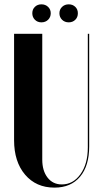

<svg xmlns="http://www.w3.org/2000/svg" viewBox="-20 -855 471 885"><path d="M170.9 -835Q189.5 -835 201.7 -823.2Q213.9 -811.5 213.9 -793.9Q213.9 -775.9 201.7 -763.9Q189.5 -752 170.9 -752Q152.8 -752 140.9 -763.9Q128.9 -775.9 128.9 -793.9Q128.9 -812 140.9 -823.5Q152.8 -835 170.9 -835ZM253.9 -793.9Q253.9 -811.5 266.1 -823.2Q278.3 -835 296.9 -835Q314.9 -835 326.9 -823.5Q338.9 -812 338.9 -793.9Q338.9 -775.4 326.9 -763.7Q314.9 -752 296.9 -752Q278.3 -752 266.1 -763.9Q253.9 -775.9 253.9 -793.9ZM44.9 -699.2H174.8V-119.1Q174.8 -67.9 199.2 -36.4Q223.6 -4.9 265.1 -4.9Q316.9 -4.9 350.8 -52Q384.8 -99.1 384.8 -175.8V-699.2H391.1V-180.2Q391.1 -90.3 348.9 -40.3Q306.6 9.8 231 9.8Q146.5 9.8 95.7 -49.8Q44.9 -109.4 44.9 -209Z"/></svg>

Font: Moniqa Black Display
Style: Regular
Weight: 900
Designer: Rajesh Rajput
Foundry: Rajesh Rajput
Version: Version 1.000